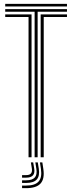

<svg xmlns="http://www.w3.org/2000/svg" viewBox="-20 -820 376 1001"><path d="M160.5 0V-758.8H7.2V-772.5H329.2V-758.8H176.2V0ZM128.8 0V-731.2H7.2V-745H144.5V0ZM192 0V-745H329.2V-731.2H208V0ZM7.2 -786.2V-800H329.2V-786.2ZM188.2 26.5H200.8L206 61.2Q213.5 112 191.6 136.5Q169.8 161 116.2 161H95V147.5H116.2Q162.5 147.5 181.2 126.4Q200 105.2 193.5 61.2ZM141 26.5H153L158.2 57.8Q162.5 81.8 152 94Q141.5 106.2 116.2 106.2H95V93H116.2Q134.5 93 141.6 84.1Q148.8 75.2 146 57.8ZM164.2 26.5H177L182.2 59.5Q188 96.8 172 115.2Q156 133.8 116.2 133.8H95V120H116.2Q148.8 120 161.6 105.2Q174.5 90.5 169.5 59.5Z"/></svg>

Font: Big Shoulders Inline Text Thin
Style: Regular
Weight: 400
Version: Version 2.002